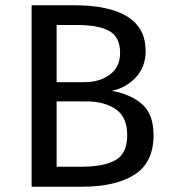

<svg xmlns="http://www.w3.org/2000/svg" viewBox="-20 -709 648 729"><path d="M263 -689Q394 -689 463.5 -646Q533 -603 533 -515Q533 -455 495.5 -415Q458 -375 404 -364Q475 -352 519 -314Q563 -276 563 -196Q563 -92 491 -46Q419 0 290 0H100V-689ZM273 -614H195V-76H290Q374 -76 418.5 -101Q463 -126 463 -196Q463 -264 420 -294Q377 -324 308 -324H179V-397H299Q359 -397 397.5 -426Q436 -455 436 -508Q436 -568 395.5 -591Q355 -614 273 -614Z"/></svg>

Font: Firava
Style: Regular
Weight: 400
Designer: Carrois Corporate & Edenspiekermann AG
Foundry: Greg Finn Gibson
Version: Version 5.000